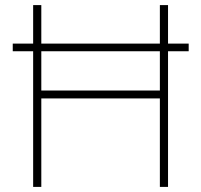

<svg xmlns="http://www.w3.org/2000/svg" viewBox="-20 -733 789 753"><path d="M110 0V-532H30V-562H110V-713H142V-562H607V-713H639V-562H720V-532H639V0H607V-347H142V0ZM142 -378H607V-532H142Z"/></svg>

Font: Heraclito Thin
Style: Regular
Weight: 100
Designer: Kostas Bartsokas (font) & Cristiano Sobral (main changes)
Foundry: Kostas Bartsokas (font) & Cristiano Sobral (main changes)
Version: Version 1.00;July 8, 2020;FontCreator 13.0.0.2655 64-bit